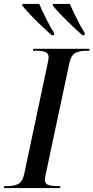

<svg xmlns="http://www.w3.org/2000/svg" viewBox="-45 -964 479 984"><path d="M-25 0 -23 -10H-7Q24 -10 47 -20.5Q70 -31 79 -72L199 -638Q204 -658 204 -671Q204 -692 186 -698Q168 -704 140 -704H124L126 -714H414L412 -704H397Q365 -704 342 -693Q319 -682 310 -638L191 -79Q189 -69 187 -59Q185 -49 185 -43Q185 -22 203 -16Q221 -10 250 -10H265L263 0ZM219 -784Q197 -804 169.5 -830Q142 -856 115.5 -883.5Q89 -911 69 -935V-944H156Q170 -911 191 -869Q212 -827 232 -795L233 -784ZM376 -784Q354 -804 326.5 -830Q299 -856 272.5 -883Q246 -910 226 -935V-944H313Q327 -911 348 -869Q369 -827 389 -795V-784Z"/></svg>

Font: Noto Serif Display SemiCondensed Medium
Style: Italic
Weight: 500
Width: 4
Italic angle: -12°
Designer: Monotype Design Team
Foundry: Monotype Imaging Inc.
Version: Version 2.009